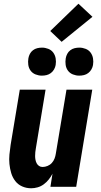

<svg xmlns="http://www.w3.org/2000/svg" viewBox="-20 -1000 540 1028"><path d="M147 8Q121 8 98.5 -2Q76 -12 61.5 -31Q47 -50 40 -73.5Q33 -97 30.5 -122Q28 -147 30.5 -173Q33 -199 37 -225L86 -520H224L172 -206Q170 -195 169 -185Q168 -175 168 -164.5Q168 -154 170 -144Q172 -134 176.5 -125.5Q181 -117 189 -111.5Q197 -106 208 -106Q221 -106 234.5 -111.5Q248 -117 257.5 -127.5Q267 -138 272 -151Q277 -164 279 -178L336 -520H474L388 0H250L261 -70Q253 -54 241 -39Q229 -24 214 -13Q199 -2 181.5 3Q164 8 147 8ZM404 -595Q387 -595 370.5 -601.5Q354 -608 344 -621.5Q334 -635 331.5 -652.5Q329 -670 332 -688Q334 -700 340 -711.5Q346 -723 356.5 -731Q367 -739 379.5 -742Q392 -745 405 -745Q422 -745 438.5 -738.5Q455 -732 465 -718.5Q475 -705 478 -687.5Q481 -670 478 -652Q476 -640 469.5 -628.5Q463 -617 452.5 -609Q442 -601 429.5 -598Q417 -595 404 -595ZM204 -595Q187 -595 170.5 -601.5Q154 -608 144 -621.5Q134 -635 131.5 -652.5Q129 -670 132 -688Q134 -700 140 -711.5Q146 -723 156.5 -731Q167 -739 179.5 -742Q192 -745 205 -745Q222 -745 238.5 -738.5Q255 -732 265 -718.5Q275 -705 278 -687.5Q281 -670 278 -652Q276 -640 269.5 -628.5Q263 -617 252.5 -609Q242 -601 229.5 -598Q217 -595 204 -595ZM310 -776 249 -834 400 -980 475 -910Z"/></svg>

Font: Iosevka Term Curly Hv Obl
Style: Regular
Weight: 900
Italic angle: -9°
Designer: Belleve Invis
Foundry: Belleve Invis
Version: Version 32.3.0